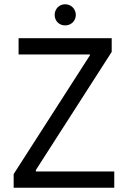

<svg xmlns="http://www.w3.org/2000/svg" viewBox="-20 -879 599 899"><path d="M285 -760C313 -760 335 -781 335 -809C335 -837 313 -859 285 -859C257 -859 236 -837 236 -809C236 -781 257 -760 285 -760ZM44 0H515V-76H148V-83L503 -636V-700H67V-624H401V-620L44 -64Z"/></svg>

Font: Fixel Text Regular
Style: Regular
Weight: 400
Width: 4
Designer: AlfaBravo + MacPaw
Foundry: Kyrylo Tkachov, Marchela Mozhyna, Serhii Makarenko, Maria Weinstein, Zakhar Kryvoshyya
Version: Version 1.211